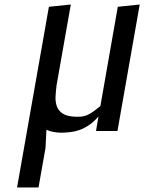

<svg xmlns="http://www.w3.org/2000/svg" viewBox="-20 -580 640 850"><path d="M196.5 -550 293.5 -560 230.5 -203Q227.5 -179 226 -155Q224.5 -131 231 -111.2Q237.5 -91.5 255.5 -78.5Q273.5 -65.5 309 -63.5Q326.5 -62.5 339.5 -63.8Q352.5 -65 364.8 -70Q377 -75 391 -84.8Q405 -94.5 424.5 -111L501.5 -550L598.5 -560L500 0H405L416 -64.5Q395 -40 373.5 -25.8Q352 -11.5 331 -4.2Q310 3 290.5 5Q271 7 253.5 7.5Q235 7.5 217 4.2Q199 1 185.5 -5.5L181.5 75L150.5 250H55.5Z"/></svg>

Font: B612
Style: Italic
Weight: 400
Italic angle: -10°
Designer: Nicolas Chauveau, Thomas Paillot, Jonathan Favre-Lamarine, Jean-Luc Vinot
Foundry: AIRBUS
Version: Version 1.008